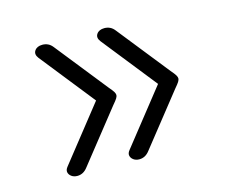

<svg xmlns="http://www.w3.org/2000/svg" viewBox="-81 -624 886 748"><g transform="rotate(-15 362.5 -250.5)"><path d="M145 14Q131 14 121.5 7Q112 0 110 -10Q108 -20 117 -31L291 -251L117 -470Q104 -487 113.5 -501Q123 -515 145 -515Q157 -515 167.5 -510Q178 -505 187 -493L351 -287Q364 -272 368.5 -264.5Q373 -257 373 -251Q373 -246 368.5 -238.5Q364 -231 351 -216L187 -9Q178 3 167.5 8.5Q157 14 145 14ZM395 14Q381 14 371.5 7Q362 0 360 -10Q358 -20 367 -31L541 -251L367 -470Q354 -487 363.5 -501Q373 -515 395 -515Q407 -515 417.5 -510Q428 -505 437 -493L601 -287Q614 -272 618.5 -264.5Q623 -257 623 -251Q623 -246 618.5 -238.5Q614 -231 601 -216L437 -9Q428 3 417.5 8.5Q407 14 395 14Z"/></g></svg>

Font: Playwrite CL Light
Style: Regular
Weight: 300
Designer: Veronika Burian, José Scaglione
Foundry: TypeTogether
Version: Version 1.002